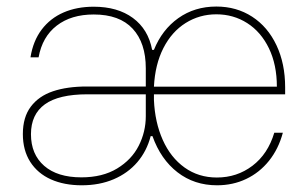

<svg xmlns="http://www.w3.org/2000/svg" viewBox="-20 -549 922 578"><path d="M48.8 -145.5Q48.8 -196.3 72.8 -228Q96.7 -259.8 139.4 -274.2Q182.1 -288.6 241.2 -288.6H418.9V-343.3Q418.9 -419.9 379.4 -462.6Q339.8 -505.4 262.2 -505.4Q194.3 -505.4 150.9 -471.9Q107.4 -438.5 96.2 -376.5H71.8Q79.6 -425.8 105.5 -460Q131.3 -494.1 171.4 -511.5Q211.4 -528.8 262.2 -528.8Q334 -528.8 380.1 -494.9Q426.3 -460.9 438 -398.9H443.4Q467.8 -459.5 516.8 -494.4Q565.9 -529.3 631.3 -529.3Q691.9 -529.3 739 -498.8Q786.1 -468.3 812.3 -412.8Q838.4 -357.4 838.4 -286.1V-265.1H443.4V-248Q446.3 -180.7 470 -127.7Q493.7 -74.7 535.6 -44.7Q577.6 -14.6 632.8 -14.6Q693.4 -14.6 740 -50Q786.6 -85.4 805.7 -149.4H831.5Q818.4 -100.6 789.8 -64.9Q761.2 -29.3 721.2 -10.3Q681.2 8.8 633.3 8.8Q564.9 8.8 514.4 -30.3Q463.9 -69.3 439 -139.2H433.6Q421.9 -94.2 393.6 -61Q365.2 -27.8 322.5 -9.5Q279.8 8.8 226.1 8.8Q173.3 8.8 133.3 -9Q93.3 -26.9 71 -61.8Q48.8 -96.7 48.8 -145.5ZM418.9 -199.2V-265.1H243.2Q156.7 -265.1 115 -234.9Q73.2 -204.6 73.2 -145Q73.2 -84.5 113 -49.8Q152.8 -15.1 225.1 -15.1Q288.6 -15.1 332.5 -41.7Q376.5 -68.4 397.7 -110.4Q418.9 -152.3 418.9 -199.2ZM631.3 -505.9Q580.6 -505.9 538.8 -479.7Q497.1 -453.6 471.9 -404.3Q446.8 -355 443.4 -288.1H813.5Q813.5 -354 789.6 -403.6Q765.6 -453.1 724.1 -479.5Q682.6 -505.9 631.3 -505.9Z"/></svg>

Font: Wand UI Pro
Style: Regular
Weight: 400
Designer: Andreas Faust
Version: Version 1.003;FEAKit 1.0